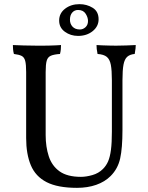

<svg xmlns="http://www.w3.org/2000/svg" viewBox="-20 -896 715 925"><path d="M570 -269Q570 -183 559 -133Q548 -83 513 -48Q485 -20 443.5 -5.5Q402 9 351 9Q258 9 204.5 -18.5Q151 -46 128.5 -100Q106 -154 106 -231V-549Q106 -585 101.5 -602.5Q97 -620 84.5 -626.5Q72 -633 47 -636Q44 -647 43 -658Q42 -669 42 -679Q62 -678 94.5 -677Q127 -676 158 -676Q173 -676 189 -676Q205 -676 220 -676.5Q235 -677 249 -677.5Q263 -678 274 -679Q274 -669 273 -658Q272 -647 269 -636Q240 -634 225 -627.5Q210 -621 205 -603.5Q200 -586 200 -549V-245Q200 -189 215 -143Q230 -97 267 -70.5Q304 -44 370 -44Q395 -44 425 -52.5Q455 -61 476 -82Q492 -98 501 -119Q510 -140 514.5 -174Q519 -208 519 -261V-509Q519 -557 514 -583.5Q509 -610 494.5 -622Q480 -634 450 -636Q447 -651 446 -660Q445 -669 445 -679Q457 -678 473 -677.5Q489 -677 506.5 -676.5Q524 -676 539 -676Q562 -676 588.5 -677Q615 -678 634 -679Q634 -672 633 -662.5Q632 -653 629 -636Q606 -634 593 -622.5Q580 -611 575 -584.5Q570 -558 570 -509ZM356 -723Q320 -723 292.5 -743Q265 -763 265 -797Q265 -832 293.5 -854Q322 -876 363 -876Q398 -876 426.5 -858.5Q455 -841 455 -803Q455 -769 426.5 -746Q398 -723 356 -723ZM365 -754Q380 -754 392 -765Q404 -776 404 -795Q404 -812 392.5 -830Q381 -848 356 -848Q339 -848 328 -835.5Q317 -823 317 -801Q317 -781 329.5 -767.5Q342 -754 365 -754Z"/></svg>

Font: Vollkorn
Style: Regular
Weight: 400
Designer: Friedrich Althausen
Foundry: Friedrich Althausen
Version: Version 5.001